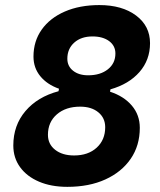

<svg xmlns="http://www.w3.org/2000/svg" viewBox="-20 -723 626 753"><path d="M244.1 9.8Q180.7 9.8 133.1 -10.5Q85.4 -30.8 58.8 -67.4Q32.2 -104 32.2 -152.3Q32.2 -231.4 79.8 -287.4Q127.4 -343.3 209.5 -365.2L211.4 -375Q164.6 -391.6 137.9 -424.3Q111.3 -457 111.3 -501Q111.3 -561.5 143.6 -606.9Q175.8 -652.3 234.1 -677.7Q292.5 -703.1 369.6 -703.1Q459 -703.1 513.7 -662.1Q568.4 -621.1 568.4 -553.7Q568.4 -487.8 526.9 -440.4Q485.4 -393.1 413.1 -372.6L411.6 -363.3Q465.8 -345.7 497.1 -308.8Q528.3 -272 528.3 -221.7Q528.3 -152.3 492.7 -100.3Q457 -48.3 393.3 -19.3Q329.6 9.8 244.1 9.8ZM270.5 -113.3Q325.7 -113.3 359.1 -143.8Q392.6 -174.3 392.6 -224.1Q392.6 -260.3 365.7 -282.5Q338.9 -304.7 294.4 -304.7Q237.8 -304.7 202.9 -274.4Q168 -244.1 168 -194.3Q168 -157.7 196.3 -135.5Q224.6 -113.3 270.5 -113.3ZM325.7 -427.7Q373.5 -427.7 403.1 -451.2Q432.6 -474.6 432.6 -513.2Q432.6 -543.5 408 -561.8Q383.3 -580.1 342.8 -580.1Q298.3 -580.1 271.2 -555.9Q244.1 -531.7 244.1 -492.7Q244.1 -463.4 266.6 -445.6Q289.1 -427.7 325.7 -427.7Z"/></svg>

Font: Cascadia Code PL
Style: Bold Italic
Weight: 700
Italic angle: -10°
Monospace: yes
Designer: Aaron Bell
Foundry: Saja Typeworks
Version: Version 2404.023; ttfautohint (v1.8.4)